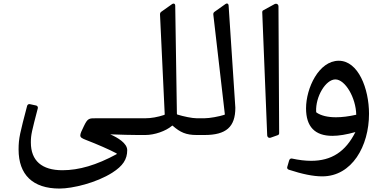

<svg xmlns="http://www.w3.org/2000/svg" viewBox="-20 -784 2231 1115"><path d="M325.7 311C401.4 311 539.6 277.8 632.3 218.7C693.4 179.7 718.8 141.6 718.8 87.9C718.8 47.8 663.6 15.1 620.1 -3.9C671.4 -1.5 757.8 0 778.8 0H813.5C827.1 -16.1 833.5 -32.2 833.5 -48.8C833.5 -65 827.1 -81.1 813.5 -97.2H540.5C497.6 -97.2 489.7 -98.6 467.3 -51.8C453.6 -23.9 446.3 -8.3 446.3 2.4C446.3 14.6 456.5 19.5 478.5 28.3C545.4 54.2 614.2 84 657.2 106.9C658.7 108.4 658.7 109.8 657.2 111.3C540.5 174.8 438.5 204.6 342.3 204.6C223.1 204.6 159.2 149.4 159.2 43.4C159.2 -2.9 165 -21.5 199.7 -155.8C201.2 -163.1 196.8 -169.9 189.4 -171.4L153.3 -179.2C146.5 -180.7 140.1 -176.8 137.7 -169.9C96.7 -12.7 87.9 17.6 87.9 84C87.9 230.5 169.9 311 325.7 311Z M792 0H824.2C877.4 0 942.4 -22.5 978.5 -53.2C980.5 -55.2 981.5 -55.2 982.9 -53.7C1026.9 -15.1 1061 0 1122.1 0H1156.8C1170.4 -16.1 1176.8 -32.2 1176.8 -48.8C1176.8 -65 1170.4 -81.1 1156.8 -97.2H1122.1C1095.7 -97.2 1044.9 -107.9 1010.3 -118.7C1008.3 -119.2 1007.3 -120.6 1007.3 -123.5L997.6 -751C997.6 -758.8 993.7 -763.2 987.8 -763.2C985.4 -763.2 982.4 -762.2 979.5 -760.3L916 -715.3C911.6 -711.9 909.2 -707 909.2 -700.7L936.5 -121.6C936.5 -118.7 936.1 -117.7 934.1 -116.7C896 -104 857.4 -97.2 824.2 -97.2H792C759.8 -97.2 744.2 -72.8 744.2 -48.8C744.2 -24.4 759.8 0 792 0Z M1135.3 0H1167.5C1293 0 1346.7 -46.4 1346.7 -158.7L1307.6 -751.9C1307.1 -759.3 1303.2 -763.7 1297.8 -763.7C1295.4 -763.7 1292.5 -762.7 1289.5 -760.7L1225.6 -715.3C1220.7 -711.9 1218.3 -706.5 1218.7 -700.2L1285.6 -121.6C1286.1 -118.7 1285.1 -117.7 1282.7 -117.2C1252.4 -107.4 1197.7 -97.2 1167.5 -97.2H1135.2C1103 -97.2 1087.4 -72.8 1087.4 -48.8C1087.4 -24.4 1103 0 1135.2 0Z M1551.7 15.6 1592.8 1C1598.1 -0.5 1601.1 -4.9 1601.1 -10.7L1597.2 -746.6C1597.2 -759.3 1585.9 -765.6 1574.7 -760.2L1507.8 -723.6C1504.4 -721.7 1502.9 -717.8 1502.9 -713.4L1531.7 2.4C1532.2 11.2 1539.1 19 1551.8 15.6Z M1851.6 240.2C2023.9 240.2 2123 64.4 2123 -123C2123 -269.5 2060.5 -431.2 1947.3 -431.2C1831.1 -431.2 1757.3 -271.5 1757.3 -154.8C1757.3 -48.3 1808.6 4.9 1910.2 4.9C1947.8 4.9 1992.2 -2.5 2043.9 -17.1C1987.3 96.2 1905.8 149.9 1787.1 149.9C1752.9 149.9 1715.8 145.5 1675.3 136.7C1668 135.2 1661.6 139.6 1659.2 147.5L1648 186C1646 192.9 1649.9 199.2 1657.7 201.7C1734.9 227 1798.8 240.2 1851.5 240.2ZM2048.8 -117.7C2005.4 -107.9 1965.8 -103 1931.1 -103C1884.3 -103 1845.7 -111.8 1818.8 -129.9C1816.9 -131.3 1815.9 -133.3 1815.9 -136.2C1812 -223.1 1871.6 -322.8 1927.7 -322.8C1984.4 -322.8 2046.9 -216.8 2048.8 -117.7Z"/></svg>

Font: Pfont
Style: Regular
Weight: 400
Designer: Damoon Khanjanzadeh
Foundry: pfont
Version: Version 1.000;PS 000.300;hotconv 1.0.88;makeotf.lib2.5.64775